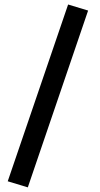

<svg xmlns="http://www.w3.org/2000/svg" viewBox="-20 -723 444 849"><path d="M281.2 -703.1 369.6 -676.3 103 105.5 14.2 78.6Z"/></svg>

Font: Samim WOL
Style: Medium-WOL
Weight: 500
Foundry: DejaVu fonts team - Redesigned by Saber Rastikerdar
Version: Version 4.0.0